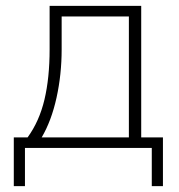

<svg xmlns="http://www.w3.org/2000/svg" viewBox="-20 -504 609 654"><path d="M27 130V-36H74Q114 -91 131.5 -165Q149 -239 149 -336V-484H461V-36H535V130H497V0H65V130ZM122 -36H419V-448H190V-336Q190 -250 172.5 -171Q155 -92 122 -36Z"/></svg>

Font: Nunito Sans ExtraLight
Style: Regular
Weight: 200
Designer: Vernon Adams
Foundry: Vernon Adams
Version: Version 3.006; ttfautohint (v1.8.3)